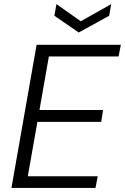

<svg xmlns="http://www.w3.org/2000/svg" viewBox="-20 -919 611 939"><path d="M36 0 159 -700H571L560 -643H219L173 -381H484L475 -323H163L116 -57H458L447 0ZM524 -899 514 -842 365 -760 246 -842 256 -899 375 -815Z"/></svg>

Font: DM Sans 12pt Light
Style: Italic
Weight: 300
Italic angle: -10°
Version: Version 4.004;gftools[0.9.30]